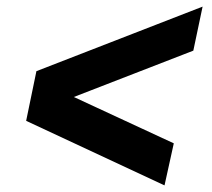

<svg xmlns="http://www.w3.org/2000/svg" viewBox="-20 -582 640 580"><path d="M592 -562 564 -429 203 -289 505 -149 477 -22 59 -217 90 -367Z"/></svg>

Font: Geist Mono
Style: Bold Italic
Weight: 700
Italic angle: -12°
Monospace: yes
Designer: Basement.studio, Andrés Briganti, Mateo Zaragoza
Foundry: Basement.studio, Vercel, Andrés Briganti, Guido Ferreyra, Mateo Zaragoza
Version: Version 1.500; ttfautohint (v1.8.4.7-5d5b)